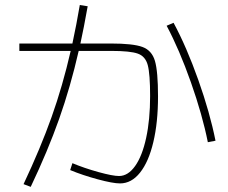

<svg xmlns="http://www.w3.org/2000/svg" viewBox="-20 -766 904 760"><path d="M257.8 -92.8 266.6 -120.1Q314.5 -100.1 370.4 -84.7Q426.3 -69.3 451.2 -69.3Q486.8 -69.3 514.9 -108.9Q543 -148.4 558.6 -220.5Q574.2 -292.5 574.2 -385.7Q574.2 -473.1 564.9 -508.1Q555.7 -543 525.6 -553.7Q495.6 -564.5 419.9 -564.5H291.5Q258.8 -421.4 214.1 -295.2Q169.4 -168.9 101.6 -26.4L73.2 -37.1Q140.6 -180.2 184.3 -303Q228 -425.8 259.8 -564.5H56.6V-593.8H266.6Q282.7 -668.5 295.9 -746.1L327.1 -741.2Q311.5 -653.8 298.3 -593.8H418Q506.8 -593.8 543.9 -580.1Q581.1 -566.4 593.3 -524.9Q605.5 -483.4 605.5 -383.8Q605.5 -281.2 586.9 -203.4Q568.4 -125.5 534.4 -82.8Q500.5 -40 455.1 -40Q426.8 -40 366.9 -56.2Q307.1 -72.3 257.8 -92.8ZM639.6 -664.1 667 -675.8Q718.8 -579.6 764.9 -449.7Q811 -319.8 833 -209L802.7 -203.1Q781.2 -311 735.6 -440.4Q689.9 -569.8 639.6 -664.1Z"/></svg>

Font: Pretendard GOV Thin
Style: Regular
Weight: 100
Designer: Base glyphs from Inter by Rasmus Andersson; Hangeul glyphs from Noto Sans CJK(Source Han Sans) by Jang Soo-young and Kan
Foundry: Kil Hyung-jin
Version: Version 1.309